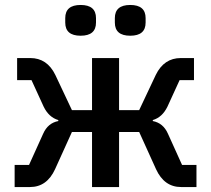

<svg xmlns="http://www.w3.org/2000/svg" viewBox="-20 -754 851 774"><path d="M39 0V-89H97L154 -215Q173 -258 215 -266V-270Q177 -281 156 -324L107 -431H49V-520H102Q170 -520 203 -452L270 -310H351V-520H460V-310H541L608 -452Q641 -520 709 -520H762V-431H704L655 -324Q634 -281 596 -270V-266Q638 -258 657 -215L714 -89H772V0H710Q642 0 609 -72L541 -222H460V0H351V-222H270L202 -72Q169 0 101 0ZM243 -663V-681Q243 -734 305 -734Q367 -734 367 -681V-663Q367 -610 305 -610Q243 -610 243 -663ZM443 -663V-681Q443 -734 505 -734Q567 -734 567 -681V-663Q567 -610 505 -610Q443 -610 443 -663Z"/></svg>

Font: IBM Plex Sans Medm
Style: Regular
Weight: 500
Designer: Mike Abbink, Paul van der Laan, Pieter van Rosmalen
Foundry: Bold Monday
Version: Version 3.005